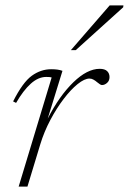

<svg xmlns="http://www.w3.org/2000/svg" viewBox="-20 -690 476 710"><path d="M171 -403.5Q168.5 -404.5 164 -405Q159.5 -405.5 151 -405.5Q121.5 -405.5 93.8 -380.5Q66 -355.5 39.5 -309.5L28.5 -315Q64 -385.5 97.5 -409.8Q131 -434 169.5 -434Q196 -434 211 -428L156.5 -251.5Q199.5 -335.5 251 -385.5Q302.5 -435.5 348.5 -435.5Q367.5 -435.5 376.2 -427Q385 -418.5 385 -405Q385 -391.5 376 -383.5Q367 -375.5 357 -375.5Q353.5 -375.5 348.8 -378.8Q344 -382 338.5 -386.5Q333.5 -391 326.2 -395.2Q319 -399.5 311 -399.5Q292.5 -399.5 267.2 -379.2Q242 -359 215.5 -324.2Q189 -289.5 166 -246Q143 -202.5 129 -156.5L81.5 0H49ZM242 -504.5 385.5 -670H436.5L435.5 -663L260 -504.5Z"/></svg>

Font: Newsreader 16pt ExtraLight
Style: Italic
Weight: 275
Italic angle: -17°
Designer: Hugues Gentile
Foundry: Production Type
Version: Version 1.003; ttfautohint (v1.8.3)